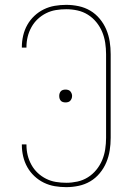

<svg xmlns="http://www.w3.org/2000/svg" viewBox="-20 -763 540 791"><path d="M253 8Q229 8 205.5 4Q182 0 160.5 -10.5Q139 -21 121.5 -37.5Q104 -54 92.5 -74.5Q81 -95 75.5 -118.5Q70 -142 70 -165V-168H89V-166Q89 -144 94 -123.5Q99 -103 109.5 -84Q120 -65 135.5 -50.5Q151 -36 170 -26.5Q189 -17 210 -13.5Q231 -10 253 -10Q276 -10 299 -15Q322 -20 342 -32.5Q362 -45 377 -63.5Q392 -82 401 -103.5Q410 -125 413.5 -148.5Q417 -172 417 -195V-540Q417 -563 413.5 -586.5Q410 -610 401 -631.5Q392 -653 377 -671.5Q362 -690 342 -702.5Q322 -715 299 -720Q276 -725 253 -725Q231 -725 210 -721.5Q189 -718 170 -708.5Q151 -699 135.5 -684.5Q120 -670 109.5 -651Q99 -632 94 -611.5Q89 -591 89 -569V-567H70V-570Q70 -593 75.5 -616.5Q81 -640 92.5 -660.5Q104 -681 121.5 -697.5Q139 -714 160.5 -724.5Q182 -735 205.5 -739Q229 -743 253 -743Q279 -743 304.5 -737.5Q330 -732 352 -719Q374 -706 391 -685.5Q408 -665 418 -641Q428 -617 432 -591.5Q436 -566 436 -540V-195Q436 -169 432 -143.5Q428 -118 418 -94Q408 -70 391 -49.5Q374 -29 352 -16Q330 -3 304.5 2.5Q279 8 253 8ZM250 -341Q245 -341 239.5 -342.5Q234 -344 230.5 -348Q227 -352 225.5 -357Q224 -362 224 -368Q224 -373 225.5 -378Q227 -383 230.5 -387Q234 -391 239.5 -392.5Q245 -394 250 -394Q255 -394 260.5 -392.5Q266 -391 269.5 -387Q273 -383 275 -378Q277 -373 277 -368Q277 -362 275 -357Q273 -352 269.5 -348Q266 -344 260.5 -342.5Q255 -341 250 -341Z"/></svg>

Font: Iosevka Curly Thin
Style: Regular
Weight: 100
Monospace: yes
Designer: Belleve Invis
Foundry: Belleve Invis
Version: Version 22.1.2; ttfautohint (v1.8.4)